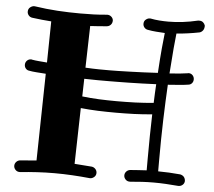

<svg xmlns="http://www.w3.org/2000/svg" viewBox="-52 -777 941 846"><g transform="rotate(5 418.5 -353.5)"><path d="M821.8 -700.2Q821.8 -686.5 815.9 -679Q810.1 -671.4 801.8 -668.9Q774.9 -663.6 750 -660.2Q725.1 -656.7 700.2 -654.8Q697.8 -633.8 693.6 -588.6Q689.5 -543.5 685.1 -477.1Q709 -478.5 729.5 -480.5Q750 -482.4 765.1 -484.9Q766.1 -484.9 767.1 -485.4Q768.1 -485.8 769 -485.8Q779.8 -485.8 786.9 -478.3Q793.9 -470.7 793.9 -460Q793.9 -450.2 787.8 -443.1Q781.7 -436 772 -435.1Q756.3 -432.6 733.2 -430.7Q710 -428.7 682.1 -426.8Q678.2 -356.9 675.5 -272.2Q672.9 -187.5 672.9 -90.8V-43Q697.3 -43 721.2 -41.7Q745.1 -40.5 771 -38.1Q782.2 -35.6 788.1 -28.1Q793.9 -20.5 793.9 -9.8Q793 0.5 785.4 6.8Q777.8 13.2 768.1 13.2H766.1Q738.3 10.7 711.4 9.3Q684.6 7.8 658.2 7.8Q631.8 7.8 606 9.3Q580.1 10.7 555.2 13.2H551.8Q540.5 13.2 533.2 5.4Q525.9 -2.4 525.9 -12.2Q525.9 -22 532.5 -29.3Q539.1 -36.6 548.8 -38.1Q567.4 -39.6 585.4 -40.8Q603.5 -42 622.1 -43V-90.8Q622.1 -197.8 625 -291Q585 -287.1 544.9 -285.6Q504.9 -284.2 464.8 -284.2Q424.3 -284.2 385.5 -285.6Q346.7 -287.1 309.1 -291L303.2 -43.9L379.9 -38.1Q389.6 -36.6 396.2 -29.3Q402.8 -22 402.8 -12.2Q402.8 -1 394.5 6.1Q386.2 13.2 377 13.2H375Q335.9 9.3 297.1 7.1Q258.3 4.9 219.2 4.9Q180.7 4.9 142.8 7.1Q105 9.3 66.9 13.2H64.9Q53.7 13.2 46.4 5.4Q39.1 -2.4 39.1 -12.2Q39.1 -22 45.7 -29.3Q52.2 -36.6 62 -38.1L134.8 -43.9L142.1 -428.2Q119.1 -429.7 100.3 -431.2Q81.5 -432.6 68.8 -435.1Q59.1 -436 53 -443.1Q46.9 -450.2 46.9 -460Q46.9 -470.7 54.4 -478.3Q62 -485.8 73.2 -485.8Q74.2 -485.8 74.7 -485.4Q75.2 -484.9 76.2 -484.9Q89.8 -482.4 106.7 -481Q123.5 -479.5 143.1 -478L146 -660.2Q104 -663.1 61 -668.9Q51.3 -670.4 45.2 -677.7Q39.1 -685.1 39.1 -693.8Q39.1 -706.5 47.9 -713.4Q56.6 -720.2 64.9 -720.2H67.9Q119.6 -712.4 169.9 -709.2Q220.2 -706.1 270 -706.1Q300.3 -706.1 329.6 -707Q358.9 -708 388.2 -710.9H390.1Q399.9 -710.9 407.5 -704.3Q415 -697.8 416 -688Q416 -675.8 408.9 -668.5Q401.9 -661.1 392.1 -660.2Q374 -658.7 356 -657.2Q337.9 -655.8 318.8 -654.8L314 -470.2Q347.7 -468.3 375.5 -468Q403.3 -467.8 419.9 -467.8Q434.6 -467.8 458 -468.3Q481.4 -468.8 510 -469.7Q538.6 -470.7 570.3 -471.9Q602.1 -473.1 633.8 -475.1Q637.7 -539.1 641.8 -584.2Q646 -629.4 648.9 -652.8Q629.4 -653.8 610.6 -655.3Q591.8 -656.7 573.2 -660.2Q564 -661.6 557.9 -668.7Q551.8 -675.8 551.8 -685.1Q551.8 -697.3 560.3 -704.1Q568.8 -710.9 577.1 -710.9H581.1Q600.6 -707 620.1 -705.6Q639.6 -704.1 660.2 -704.1Q690.9 -704.1 723.4 -708Q755.9 -711.9 791 -720.2H796.9Q806.2 -720.2 812.7 -714.6Q819.3 -709 821.8 -700.2ZM418 -419.9Q400.9 -419.9 373 -419.9Q345.2 -419.9 313 -420.9L311 -342.8Q347.2 -338.4 386.2 -336.7Q425.3 -335 464.8 -335Q505.9 -335 546.1 -336.4Q586.4 -337.9 627 -341.8Q627.9 -363.8 628.7 -384.5Q629.4 -405.3 630.9 -424.8Q600.1 -423.3 568.8 -422.4Q537.6 -421.4 509 -420.9Q480.5 -420.4 456.8 -420.2Q433.1 -419.9 418 -419.9Z"/></g></svg>

Font: Ribeye
Style: Regular
Weight: 400
Designer: Astigmatic (AOETI)
Foundry: Astigmatic (AOETI)
Version: Version 1.000